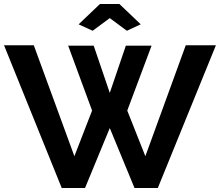

<svg xmlns="http://www.w3.org/2000/svg" viewBox="-20 -935 1094 955"><path d="M371 -814 477 -915H574L680 -814L611 -782L526 -845L441 -782ZM319 -708H446L526 -473L606 -708H734L613 -385L703 -158L904 -710H1054L765 0H649L526 -298L403 0H287L0 -710H148L350 -158L438 -385Z"/></svg>

Font: IngvarSans
Style: Bold
Weight: 700
Version: Version 3.000